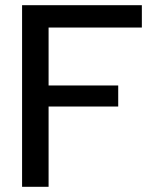

<svg xmlns="http://www.w3.org/2000/svg" viewBox="-20 -719 591 739"><path d="M65 -699H526V-613H167V-390H435V-309H167V0H65Z"/></svg>

Font: Prompt
Style: Regular
Weight: 400
Designer: Katatrad Team
Foundry: CadsonDemak
Version: Version 1.001